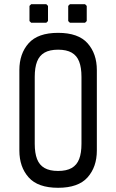

<svg xmlns="http://www.w3.org/2000/svg" viewBox="-20 -876 552 912"><path d="M256 16Q160 16 116 -33.5Q72 -83 72 -161V-543Q72 -621 116 -670.5Q160 -720 256 -720Q352 -720 396 -670.5Q440 -621 440 -543V-161Q440 -83 396 -33.5Q352 16 256 16ZM256 -64Q296 -64 320.5 -78Q345 -92 356 -120.5Q367 -149 367 -193V-511Q367 -555 356 -583.5Q345 -612 320.5 -626Q296 -640 256 -640Q216 -640 191.5 -626Q167 -612 156 -583.5Q145 -555 145 -511V-193Q145 -149 156 -120.5Q167 -92 191.5 -78Q216 -64 256 -64ZM128 -768 120 -776V-848L128 -856H200L208 -848V-776L200 -768ZM312 -768 304 -776V-848L312 -856H384L392 -848V-776L384 -768Z"/></svg>

Font: Hasubi Mono
Style: Regular
Weight: 400
Designer: Eli Heuer
Foundry: Eli Heuer
Version: Version 1.000